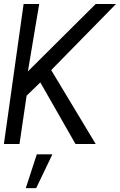

<svg xmlns="http://www.w3.org/2000/svg" viewBox="-30 -720 600 960"><path d="M448.5 0H347.5L171.5 -308L103 -241.5L67.5 0H-10.5L88 -700H166L109.5 -363L448.5 -700H550L226 -369.5ZM99 220.5 154 51.5H232L151 220.5Z"/></svg>

Font: Urbanist
Style: Italic
Weight: 400
Italic angle: -8°
Designer: Corey Hu
Foundry: Corey Hu
Version: Version 1.330; ttfautohint (v1.8.4.7-5d5b)